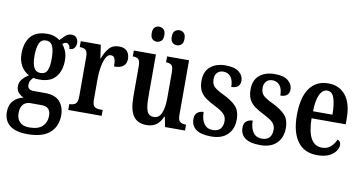

<svg xmlns="http://www.w3.org/2000/svg" viewBox="-89 -993 2793 1472"><g transform="rotate(10 1307.5 -256.5)"><path d="M189 237Q97 237 51 200Q5 163 5 96Q5 40 36 7.5Q67 -25 111 -33Q91 -43 72.5 -61Q54 -79 54 -113Q54 -144 74 -167.5Q94 -191 123 -210Q86 -227 62 -267.5Q38 -308 38 -362Q38 -450 80 -498.5Q122 -547 208 -547Q240 -547 263.5 -538.5Q287 -530 306 -516Q321 -532 342 -552.5Q363 -573 393 -573Q418 -573 431 -556.5Q444 -540 444 -518Q444 -496 432.5 -479Q421 -462 393 -462Q393 -481 383.5 -492.5Q374 -504 364 -504Q354 -504 347 -500Q340 -496 333 -491Q350 -470 362.5 -441.5Q375 -413 375 -367Q375 -290 334.5 -240.5Q294 -191 208 -191Q199 -191 183.5 -192Q168 -193 160 -196Q151 -188 141.5 -173Q132 -158 132 -137Q132 -115 145 -106Q158 -97 179 -97H268Q348 -97 384 -55.5Q420 -14 420 49Q420 136 363.5 186.5Q307 237 189 237ZM206 -242Q245 -242 259 -273Q273 -304 273 -365Q273 -428 258.5 -461.5Q244 -495 206 -495Q169 -495 154 -460.5Q139 -426 139 -364Q139 -305 154.5 -273.5Q170 -242 206 -242ZM192 184Q265 184 297 152Q329 120 329 72Q329 34 311.5 16.5Q294 -1 260 -1H169Q152 -1 135 7Q118 15 106.5 35Q95 55 95 91Q95 133 120 158.5Q145 184 192 184Z M466 0V-46H469Q496 -46 513.5 -58.5Q531 -71 531 -118V-422Q531 -466 515 -478Q499 -490 472 -490H469V-536H625L640 -432H643Q661 -483 689 -515Q717 -547 766 -547Q809 -547 829 -524Q849 -501 849 -465Q849 -389 754 -389Q754 -430 746 -450Q738 -470 715 -470Q692 -470 676.5 -440Q661 -410 653.5 -365.5Q646 -321 646 -276V-113Q646 -69 662 -57.5Q678 -46 703 -46H726V0Z M1077 10Q1006 10 973 -37Q940 -84 940 -187V-421Q940 -464 927 -477Q914 -490 885 -490H882V-536H1054V-200Q1054 -130 1067.5 -95.5Q1081 -61 1120 -61Q1162 -61 1180 -105Q1198 -149 1198 -220V-421Q1198 -467 1183 -478.5Q1168 -490 1144 -490H1141V-536H1312V-112Q1312 -68 1328.5 -57Q1345 -46 1369 -46H1375V0H1220L1204 -77H1200Q1179 -29 1148.5 -9.5Q1118 10 1077 10ZM1201 -633Q1180 -633 1165 -646Q1150 -659 1150 -691Q1150 -724 1165 -737Q1180 -750 1201 -750Q1219 -750 1234 -737Q1249 -724 1249 -691Q1249 -659 1234 -646Q1219 -633 1201 -633ZM1042 -633Q1023 -633 1008.5 -646Q994 -659 994 -691Q994 -724 1008.5 -737Q1023 -750 1042 -750Q1061 -750 1076.5 -737Q1092 -724 1092 -691Q1092 -659 1076.5 -646Q1061 -633 1042 -633Z M1580 10Q1499 10 1461 -18.5Q1423 -47 1423 -98Q1423 -135 1443.5 -150Q1464 -165 1491 -165Q1491 -108 1514.5 -74.5Q1538 -41 1582 -41Q1623 -41 1642 -63Q1661 -85 1661 -123Q1661 -157 1640 -178.5Q1619 -200 1569 -225Q1522 -248 1492 -270.5Q1462 -293 1447.5 -323Q1433 -353 1433 -398Q1433 -471 1478 -508.5Q1523 -546 1597 -546Q1668 -546 1701.5 -517.5Q1735 -489 1735 -452Q1735 -391 1666 -391Q1666 -443 1644.5 -469.5Q1623 -496 1587 -496Q1557 -496 1539.5 -477Q1522 -458 1522 -426Q1522 -388 1543 -367.5Q1564 -347 1619 -321Q1682 -291 1716.5 -255Q1751 -219 1751 -151Q1751 -78 1706.5 -34Q1662 10 1580 10Z M1962 10Q1881 10 1843 -18.5Q1805 -47 1805 -98Q1805 -135 1825.5 -150Q1846 -165 1873 -165Q1873 -108 1896.5 -74.5Q1920 -41 1964 -41Q2005 -41 2024 -63Q2043 -85 2043 -123Q2043 -157 2022 -178.5Q2001 -200 1951 -225Q1904 -248 1874 -270.5Q1844 -293 1829.5 -323Q1815 -353 1815 -398Q1815 -471 1860 -508.5Q1905 -546 1979 -546Q2050 -546 2083.5 -517.5Q2117 -489 2117 -452Q2117 -391 2048 -391Q2048 -443 2026.5 -469.5Q2005 -496 1969 -496Q1939 -496 1921.5 -477Q1904 -458 1904 -426Q1904 -388 1925 -367.5Q1946 -347 2001 -321Q2064 -291 2098.5 -255Q2133 -219 2133 -151Q2133 -78 2088.5 -34Q2044 10 1962 10Z M2404 10Q2303 10 2251 -62Q2199 -134 2199 -264Q2199 -405 2250.5 -476Q2302 -547 2395 -547Q2481 -547 2530.5 -485.5Q2580 -424 2580 -305V-261H2314Q2316 -154 2345.5 -103.5Q2375 -53 2431 -53Q2472 -53 2498.5 -77Q2525 -101 2539 -135Q2550 -131 2557.5 -122Q2565 -113 2565 -97Q2565 -74 2548.5 -49.5Q2532 -25 2496.5 -7.5Q2461 10 2404 10ZM2467 -316Q2467 -396 2451 -443.5Q2435 -491 2398 -491Q2360 -491 2338.5 -445.5Q2317 -400 2316 -316Z"/></g></svg>

Font: Noto Serif ExtraCondensed SemiBold
Style: Regular
Weight: 600
Width: 2
Designer: Monotype Design Team
Foundry: Monotype Imaging Inc.
Version: Version 2.015; ttfautohint (v1.8.4.7-5d5b)